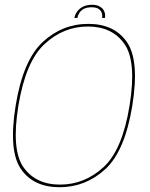

<svg xmlns="http://www.w3.org/2000/svg" viewBox="-20 -780 627 804"><path d="M229.5 4Q338.5 4 420.8 -71.5Q503 -147 534 -337.5Q564.5 -526.5 511.8 -603.2Q459 -680 350 -680Q241 -680 158.8 -604Q76.5 -528 45.5 -337.5Q15 -148 67.8 -72Q120.5 4 229.5 4ZM231.5 -7Q129.5 -7 78.2 -79.8Q27 -152.5 57 -337.5Q87.5 -522.5 166.8 -595.8Q246 -669 348 -669Q450 -669 501.2 -595.8Q552.5 -522.5 522.5 -337.5Q492.5 -152 413 -79.5Q333.5 -7 231.5 -7ZM366 -760Q343.5 -760 328 -752.2Q312.5 -744.5 303.2 -731.8Q294 -719 291.5 -705H304Q306 -716 312.5 -726.2Q319 -736.5 331.2 -743Q343.5 -749.5 364 -749.5Q382.5 -749.5 392.5 -743Q402.5 -736.5 406 -726.2Q409.5 -716 407.5 -705H419.5Q422 -719 416.8 -731.8Q411.5 -744.5 398.8 -752.2Q386 -760 366 -760Z"/></svg>

Font: Anybody UltraCondensed Thin Thin
Style: Italic
Weight: 250
Italic angle: -10°
Version: Version 1.111